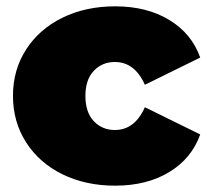

<svg xmlns="http://www.w3.org/2000/svg" viewBox="-20 -577 655 607"><path d="M177.5 -26C226.5 -2 282 10 344 10C410.7 10 467.7 -4.3 515 -33C562.3 -61.7 595 -101.3 613 -152L438 -238C416.7 -190 385 -166 343 -166C316.3 -166 294.2 -175.3 276.5 -194C258.8 -212.7 250 -239.3 250 -274C250 -308 258.8 -334.3 276.5 -353C294.2 -371.7 316.3 -381 343 -381C385 -381 416.7 -357 438 -309L613 -395C595 -445.7 562.3 -485.3 515 -514C467.7 -542.7 410.7 -557 344 -557C282 -557 226.5 -545 177.5 -521C128.5 -497 90.2 -463.5 62.5 -420.5C34.8 -377.5 21 -328.7 21 -274C21 -219.3 34.8 -170.3 62.5 -127C90.2 -83.7 128.5 -50 177.5 -26Z"/></svg>

Font: Montserrat Custom Black
Style: Regular
Weight: 900
Designer: Julieta Ulanovsky
Foundry: Julieta Ulanovsky
Version: Version 7.200